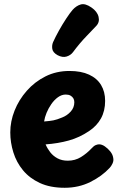

<svg xmlns="http://www.w3.org/2000/svg" viewBox="-20 -891 583 915"><path d="M288.2 3.9Q219.2 3.9 170 -18.9Q120.8 -41.7 89.6 -79.6Q58.4 -117.4 43.7 -164.7Q29 -212 29 -260Q29 -312.6 49.5 -364.1Q70 -415.7 107.7 -458.4Q145.3 -501.2 196.8 -527Q248.3 -552.8 311.1 -552.8Q366.6 -552.8 404.5 -535.3Q442.4 -517.8 461.7 -485.8Q481 -453.9 481 -410Q481 -362.6 461.2 -326.6Q441.3 -290.7 404.1 -266.1Q359.3 -235.8 308.2 -221.5Q257 -207.2 197.3 -202.9Q206.1 -182.4 219.8 -164.9Q233.6 -147.4 254.3 -136.3Q275 -125.2 303.1 -125.2Q337.8 -125.2 365.7 -142.4Q393.6 -159.7 415.4 -183Q426.9 -195.7 435.9 -199.4Q445 -203.2 452 -203.2Q465.6 -203.2 479.8 -193.3Q494.1 -183.4 505.6 -169.2Q517 -154.9 519.3 -139.8Q522.7 -125.6 516.2 -111.8Q509.7 -98.1 502.7 -91.1Q465.7 -51.1 410.3 -23.6Q355 3.9 288.2 3.9ZM190.2 -312.1Q217 -314.1 234.3 -317.4Q251.6 -320.8 276.1 -331.1Q299.8 -340.2 317 -359.3Q334.2 -378.3 334.2 -404Q334.2 -414.1 329.7 -422.1Q325.1 -430.1 316.1 -435.3Q307.1 -440.4 293.3 -440.4Q273.8 -440.4 256.1 -427.6Q238.3 -414.7 224.7 -395Q211 -375.3 201.9 -353.3Q192.9 -331.2 190.2 -312.1ZM328 -642.6Q316.9 -627.6 297.4 -621.6Q278 -615.6 254.2 -628.1Q231.9 -640.8 229.2 -657.9Q226.6 -675.1 232.8 -689.9Q244.2 -715.2 260.9 -745.2Q277.6 -775.2 295.4 -802.2Q313.2 -829.2 325.8 -843.8Q343.6 -863.6 364.7 -869.7Q385.9 -875.9 415.4 -855.6Q443.7 -836.2 449.7 -810.9Q455.8 -785.6 438.8 -767.6Q426.4 -754 393.2 -719.8Q359.9 -685.6 328 -642.6Z"/></svg>

Font: Playpen Sans Thai
Style: Regular
Weight: 400
Designer: Sirin Gunkloy, Laura Meseguer, Veronika Burian, José Scaglione
Foundry: TypeTogether
Version: Version 2.000